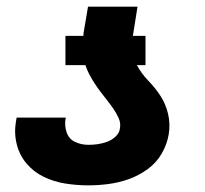

<svg xmlns="http://www.w3.org/2000/svg" viewBox="-20 -550 616 578"><path d="M246 8Q276 8 306.5 4Q337 0 367 -10.5Q397 -21 424 -40.5Q451 -60 467 -88Q483 -116 488 -146Q493 -177 486 -207Q479 -237 463 -261.5Q447 -286 426.5 -307Q406 -328 392 -354H418V-442H380L394 -530H245L235 -471Q234 -463 232.5 -456Q231 -449 231 -442H177V-354H237Q242 -339 249.5 -325Q257 -311 265.5 -298Q274 -285 283.5 -272.5Q293 -260 302.5 -248Q312 -236 321 -223Q330 -210 337 -195Q344 -180 341 -163Q339 -149 327.5 -138.5Q316 -128 302 -123Q288 -118 274 -116Q260 -114 246 -114Q225 -114 206.5 -122.5Q188 -131 181 -150.5Q174 -170 177 -191Q178 -193 178 -196H30Q29 -190 28 -184Q22 -149 30.5 -115.5Q39 -82 60.5 -57Q82 -32 112 -17.5Q142 -3 176.5 2.5Q211 8 246 8Z"/></svg>

Font: Iosevka Sparkle Heavy
Style: Italic
Weight: 900
Italic angle: -9°
Designer: Belleve Invis
Foundry: Belleve Invis
Version: Version 4.5.0; ttfautohint (v1.8.3)